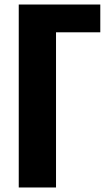

<svg xmlns="http://www.w3.org/2000/svg" viewBox="-20 -830 487 850"><path d="M63 0V-810H424V-687H228V0Z"/></svg>

Font: Oswald SemiBold
Style: Regular
Weight: 600
Designer: Vernon Adams
Foundry: Vernon Adams
Version: Version 4.100; ttfautohint (v1.8.1.43-b0c9)